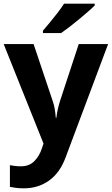

<svg xmlns="http://www.w3.org/2000/svg" viewBox="-20 -786 609 1046"><path d="M0 -546H163L266 -239Q274 -217 278 -193.5Q282 -170 284 -144H287Q290 -170 295.5 -193.5Q301 -217 308 -239L409 -546H569L338 70Q307 155 247.5 197.5Q188 240 110 240Q85 240 66.5 237.5Q48 235 34 232V114Q45 116 60.5 118Q76 120 93 120Q140 120 167.5 91.5Q195 63 208 23L217 -4ZM496 -756Q482 -742 459 -722Q436 -702 409.5 -680Q383 -658 357.5 -638.5Q332 -619 313 -606H214V-619Q230 -638 251.5 -663.5Q273 -689 294 -716.5Q315 -744 329 -766H496Z"/></svg>

Font: Noto Sans New Tai Lue
Style: Regular
Weight: 400
Designer: Monotype Design Team
Foundry: Monotype Imaging Inc.
Version: Version 2.003